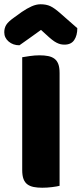

<svg xmlns="http://www.w3.org/2000/svg" viewBox="-39 -874 382 899"><path d="M153 -734Q122 -711 98 -694.5Q74 -678 52 -662Q22 -662 1.5 -679.5Q-19 -697 -19 -723Q-19 -743 -9.5 -758Q0 -773 27 -792L63 -818Q88 -835 109.5 -844.5Q131 -854 151 -854Q178 -854 197 -845Q216 -836 242 -813L323 -742Q323 -708 308.5 -686.5Q294 -665 263 -665Q253 -665 244.5 -667Q236 -669 226 -674Q216 -679 204 -688.5Q192 -698 176 -713ZM240 -4Q229 -1 205.5 2Q182 5 159 5Q136 5 118.5 1.5Q101 -2 89 -11Q77 -20 71 -36Q65 -52 65 -78V-606Q76 -608 100 -611.5Q124 -615 146 -615Q169 -615 186.5 -611.5Q204 -608 216 -599Q228 -590 234 -574Q240 -558 240 -532Z"/></svg>

Font: Baloo Tammudu
Style: Regular
Weight: 400
Designer: Omkar Shende and Ek Type
Foundry: Ek Type
Version: Version 1.443;PS 1.000;hotconv 16.6.51;makeotf.lib2.5.65220;